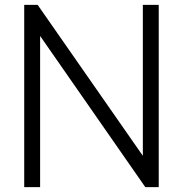

<svg xmlns="http://www.w3.org/2000/svg" viewBox="-20 -765 747 785"><path d="M79 -745H134L564 -128V-745H629V0H574L144 -618V0H79Z"/></svg>

Font: BLUETTI 2.0 Extralight
Style: Roman
Weight: 200
Designer: Stijn de Vries
Foundry: tokotype
Version: Version 2.005;October 31, 2023;FontCreator 14.0.0.2814 64-bi